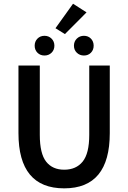

<svg xmlns="http://www.w3.org/2000/svg" viewBox="-20 -1009 695 1041"><path d="M328.1 12.2Q80.1 12.2 80.1 -287.1V-653.8H195.8V-277.8Q195.8 -176.3 230.2 -132.6Q264.6 -88.9 328.1 -88.9Q392.6 -88.9 428.2 -132.8Q463.9 -176.8 463.9 -277.8V-653.8H575.2V-287.1Q575.2 12.2 328.1 12.2ZM259.5 -723.1Q244.1 -708 221.2 -708Q198.2 -708 183.1 -723.1Q168 -738.3 168 -761.2Q168 -784.2 183.1 -799.6Q198.2 -814.9 221.2 -814.9Q244.1 -814.9 259.5 -799.6Q274.9 -784.2 274.9 -761.2Q274.9 -738.3 259.5 -723.1ZM280.8 -856 376 -988.8 449.2 -941.9 332 -824.2ZM472.9 -723.1Q458 -708 435.1 -708Q412.1 -708 396.5 -723.1Q380.9 -738.3 380.9 -761.2Q380.9 -784.2 396.5 -799.6Q412.1 -814.9 435.1 -814.9Q458 -814.9 472.9 -799.6Q487.8 -784.2 487.8 -761.2Q487.8 -738.3 472.9 -723.1Z"/></svg>

Font: Toshiba Sans Medium
Style: Regular
Weight: 500
Designer: Paul D. Hunt
Foundry: Toshiba Corporation
Version: Version 2.020;PS 2.0;hotconv 1.0.86;makeotf.lib2.5.63406